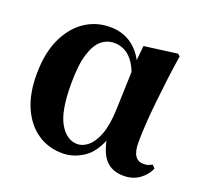

<svg xmlns="http://www.w3.org/2000/svg" viewBox="-105 -684 872 823"><g transform="rotate(20 331.0 -273.0)"><path d="M256 16Q192 16 142.5 -17.5Q93 -51 65 -113.5Q37 -176 37 -264Q37 -360 67.5 -426.5Q98 -493 149.5 -528Q201 -563 265 -563Q336 -563 383.5 -517Q431 -471 443 -394H449L428 -375Q416 -422 397.5 -450.5Q379 -479 355.5 -492Q332 -505 305 -505Q273 -505 247 -484Q221 -463 205.5 -413Q190 -363 190 -276Q190 -152 222 -97.5Q254 -43 303 -43Q327 -43 350.5 -62Q374 -81 390.5 -123Q407 -165 410 -235L417 -441L426 -535L577 -555L587 -546Q578 -489 571 -432.5Q564 -376 558.5 -323.5Q553 -271 550 -224.5Q547 -178 547 -140Q547 -99 560 -79.5Q573 -60 599 -60Q612 -60 621 -63.5Q630 -67 638 -71L650 -57Q637 -26 607 -4.5Q577 17 536 17Q481 17 451.5 -17Q422 -51 411 -127L427 -129Q400 -47 353.5 -15.5Q307 16 256 16Z"/></g></svg>

Font: Noto Serif JP Black
Style: Regular
Weight: 900
Designer: Ryoko NISHIZUKA 西塚涼子 (kana & ideographs); Frank Grießhammer (Latin, Greek & Cyrillic); Wenlong ZHANG 张文龙 (bopomofo); San
Foundry: Adobe
Version: Version 2.003-H1;hotconv 1.1.1;makeotfexe 2.6.0